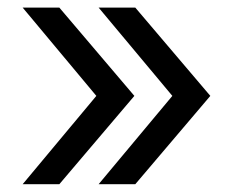

<svg xmlns="http://www.w3.org/2000/svg" viewBox="-20 -551 618 501"><path d="M39.1 -70.3 231.4 -300.8 39.1 -531.2H134.8L330.6 -300.8L134.8 -70.3ZM237.3 -70.3 429.7 -300.8 237.3 -531.2H333L528.8 -300.8L333 -70.3Z"/></svg>

Font: Inter V
Style: Weight 400 Optical size 14.0
Weight: 400
Designer: Rasmus Andersson
Foundry: rsms
Version: Version 4.000;git-4fc901f